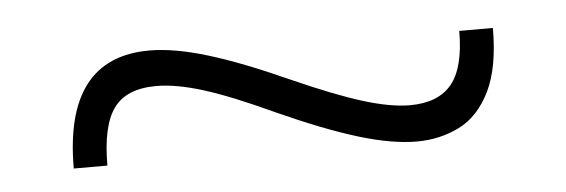

<svg xmlns="http://www.w3.org/2000/svg" viewBox="-27 -428 755 256"><g transform="rotate(-5 350.5 -300.0)"><path d="M64 -228Q64 -302 92.5 -339Q121 -376 178 -376Q211 -376 255.5 -362.5Q300 -349 362 -321Q418 -296 455 -284.5Q492 -273 518 -273Q556 -273 574 -295Q592 -317 592 -366H637Q637 -313 621.5 -281.5Q606 -250 580 -237Q554 -224 523 -224Q490 -224 445.5 -237.5Q401 -251 339 -279Q283 -305 246.5 -316.5Q210 -328 183 -328Q143 -328 126 -304.5Q109 -281 109 -228Z"/></g></svg>

Font: M PLUS 1 Thin Light
Style: Regular
Weight: 300
Version: Version 1.001